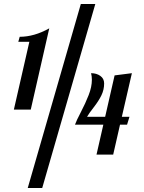

<svg xmlns="http://www.w3.org/2000/svg" viewBox="-20 -770 716 955"><path d="M454 -750 190 165H118L382 -750ZM494 -150H353Q360 -170 382.5 -213Q405 -256 421 -297Q437 -338 437 -373Q437 -391 433 -406Q460 -406 479 -392.5Q498 -379 498 -355Q498 -324 484.5 -296Q471 -268 446 -236Q421 -204 413 -189H503L550 -395L636 -406L586 -189H624L612 -150H577L543 -1H460ZM225 -629 133 -225H49L126 -562H71L78 -587Q150 -587 225 -629Z"/></svg>

Font: Lobster Two
Style: Bold Italic
Weight: 700
Designer: Pablo Impallari
Foundry: Pablo Impallari. www.impallari.com
Version: Version 2.000